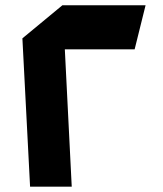

<svg xmlns="http://www.w3.org/2000/svg" viewBox="-20 -700 610 720"><path d="M484.9 -515.1H223.1L249 0H92.8L64 -556.2L213.9 -680.2H525.9Z"/></svg>

Font: DimaExpo
Style: Bold
Weight: 700
Width: 6
Designer: R.Balvardi
Foundry: Dima Software Group
Version: Version 1.00;June 11, 2019;FontCreator 11.5.0.2427 64-bit